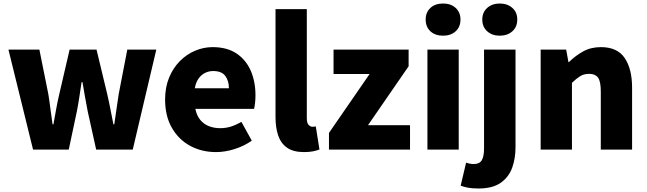

<svg xmlns="http://www.w3.org/2000/svg" viewBox="-20 -851 3681 1092"><path d="M168 0 28 -569H204L255 -315Q262 -272 267 -230Q272 -188 279 -144H284Q292 -188 299.5 -230.5Q307 -273 317 -315L376 -569H529L590 -315Q600 -272 608 -230Q616 -188 625 -144H630Q637 -188 642.5 -230Q648 -272 655 -315L704 -569H869L735 0H527L479 -217Q471 -257 464 -297.5Q457 -338 449 -384H444Q437 -338 431 -297.5Q425 -257 417 -217L371 0Z M1209 14Q1127 14 1061.5 -21.5Q996 -57 957.5 -124Q919 -191 919 -285Q919 -354 941.5 -409Q964 -464 1002.5 -503Q1041 -542 1089.5 -562.5Q1138 -583 1189 -583Q1271 -583 1325 -547Q1379 -511 1406 -449Q1433 -387 1433 -309Q1433 -285 1430.5 -264Q1428 -243 1425 -232H1091Q1099 -193 1119 -169Q1139 -145 1168 -133.5Q1197 -122 1233 -122Q1264 -122 1293 -131Q1322 -140 1353 -158L1412 -51Q1368 -20 1313.5 -3Q1259 14 1209 14ZM1088 -349H1282Q1282 -391 1261.5 -419Q1241 -447 1192 -447Q1168 -447 1146.5 -436.5Q1125 -426 1109.5 -404.5Q1094 -383 1088 -349Z M1709 14Q1648 14 1612.5 -11Q1577 -36 1562 -81Q1547 -126 1547 -185V-799H1725V-179Q1725 -151 1735.5 -140.5Q1746 -130 1756 -130Q1761 -130 1765 -130.5Q1769 -131 1776 -132L1797 -1Q1783 5 1761 9.5Q1739 14 1709 14Z M1851 0V-95L2082 -430H1877V-569H2304V-474L2073 -139H2312V0Z M2411 0V-569H2589V0ZM2500 -648Q2455 -648 2428 -673Q2401 -698 2401 -740Q2401 -781 2428 -806Q2455 -831 2500 -831Q2544 -831 2571.5 -806Q2599 -781 2599 -740Q2599 -698 2571.5 -673Q2544 -648 2500 -648Z M2702 221Q2665 221 2641.5 216.5Q2618 212 2600 205L2631 74Q2642 78 2653 80Q2664 82 2675 82Q2707 82 2720 60.5Q2733 39 2733 -7V-569H2912V-13Q2912 50 2893 103Q2874 156 2828 188.5Q2782 221 2702 221ZM2822 -648Q2779 -648 2751 -673Q2723 -698 2723 -740Q2723 -781 2751 -806Q2779 -831 2822 -831Q2866 -831 2894 -806Q2922 -781 2922 -740Q2922 -698 2894 -673Q2866 -648 2822 -648Z M3055 0V-569H3200L3213 -498H3216Q3251 -533 3295.5 -558Q3340 -583 3398 -583Q3491 -583 3533 -521Q3575 -459 3575 -352V0H3397V-330Q3397 -389 3381 -410Q3365 -431 3331 -431Q3301 -431 3280 -418Q3259 -405 3233 -380V0Z"/></svg>

Font: Noto Sans JP Thin Black
Style: Regular
Weight: 900
Version: Version 2.004-H2;hotconv 1.0.118;makeotfexe 2.5.65603